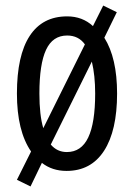

<svg xmlns="http://www.w3.org/2000/svg" viewBox="-20 -606 485 692"><path d="M220 10Q168 10 131 -19L90 66L41 42L92 -60Q41 -134 41 -269Q41 -406 87 -476.5Q133 -547 222 -547Q277 -547 315 -512L352 -586L401 -562L356 -470Q402 -397 402 -269Q402 -135 355 -62.5Q308 10 220 10ZM136 -144 286 -446Q263 -478 222 -478Q170 -478 146 -426.5Q122 -375 122 -269Q122 -191 136 -144ZM311 -384 163 -85Q186 -58 221 -58Q273 -58 298 -110.5Q323 -163 323 -269Q323 -334 311 -384Z"/></svg>

Font: Noto Sans UI Cond
Style: Regular
Weight: 400
Width: 3
Designer: Monotype Design Team
Foundry: Monotype Imaging Inc.
Version: Version 1.001